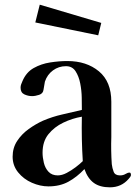

<svg xmlns="http://www.w3.org/2000/svg" viewBox="-20 -795 584 821"><path d="M334 -106Q322 -94 303.5 -80Q285 -66 265 -55.5Q245 -45 227 -45Q202 -45 187.5 -60.5Q173 -76 167.5 -99Q162 -122 162 -142Q162 -190 187 -221Q212 -252 250.5 -270.5Q289 -289 330 -296Q329 -248 330 -200.5Q331 -153 334 -106ZM540 -47Q540 -49 539 -53Q538 -57 534 -57Q526 -57 516.5 -51Q507 -45 493 -45Q472 -45 466 -60.5Q460 -76 458 -93Q456 -122 455.5 -151.5Q455 -181 456 -209V-360Q456 -446 403 -490Q350 -534 268 -534Q233 -534 194.5 -528Q156 -522 124 -504Q92 -486 76 -448Q73 -441 70.5 -434.5Q68 -428 68 -420Q68 -399 84 -391.5Q100 -384 117 -384Q131 -384 147.5 -389.5Q164 -395 166 -411Q168 -420 169 -428.5Q170 -437 172 -446Q182 -476 206.5 -494Q231 -512 262 -512Q289 -512 303 -490.5Q317 -469 323 -438.5Q329 -408 329.5 -377.5Q330 -347 330 -329V-325Q288 -315 246 -305.5Q204 -296 164 -279Q133 -265 103 -243.5Q73 -222 53.5 -192.5Q34 -163 34 -125Q34 -87 57.5 -58Q81 -29 116.5 -13.5Q152 2 187 2Q236 2 272.5 -18Q309 -38 341 -72Q355 -32 381 -13Q407 6 450 6Q499 6 530 -30Q533 -33 536.5 -38Q540 -43 540 -47ZM413 -697 150 -775 131 -699 400 -644Z"/></svg>

Font: UoqMunThenKhung
Style: Regular
Weight: 400
Designer: Font-Kai, 金井和夫, 宇文滿月
Foundry: Kazuo Kanai, Moonlit Owen
Version: Version 1.197